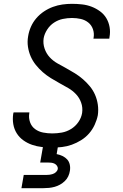

<svg xmlns="http://www.w3.org/2000/svg" viewBox="-20 -763 640 1003"><path d="M253 8Q226 8 199 5Q172 2 147.5 -6.5Q123 -15 102 -30Q81 -45 67.5 -66.5Q54 -88 49.5 -114Q45 -140 49 -168Q50 -170 50 -172Q50 -174 51 -176H134Q133 -175 133 -173.5Q133 -172 133 -171Q129 -147 137 -124.5Q145 -102 163.5 -88.5Q182 -75 205.5 -70.5Q229 -66 253 -66Q278 -66 303 -70.5Q328 -75 351 -89Q374 -103 389.5 -125.5Q405 -148 409 -173Q413 -201 404 -226.5Q395 -252 377 -271Q359 -290 336.5 -303Q314 -316 291 -328.5Q268 -341 245.5 -355Q223 -369 203.5 -386Q184 -403 167.5 -423.5Q151 -444 140.5 -468Q130 -492 126 -519Q122 -546 127 -574Q131 -599 141.5 -623Q152 -647 169.5 -667.5Q187 -688 209.5 -703Q232 -718 256.5 -727Q281 -736 306 -739.5Q331 -743 356 -743Q383 -743 409 -740Q435 -737 458.5 -728Q482 -719 502.5 -704Q523 -689 535.5 -668Q548 -647 552.5 -621.5Q557 -596 552 -569Q552 -567 551.5 -565Q551 -563 551 -561H468Q468 -562 468.5 -563.5Q469 -565 469 -566Q473 -589 465.5 -610.5Q458 -632 441 -645.5Q424 -659 402 -664Q380 -669 356 -669Q332 -669 308 -664Q284 -659 262.5 -645Q241 -631 226.5 -608.5Q212 -586 208 -563Q204 -535 213 -509Q222 -483 239.5 -464Q257 -445 280 -432Q303 -419 326 -406.5Q349 -394 371.5 -380Q394 -366 413.5 -349Q433 -332 449.5 -312Q466 -292 476.5 -268Q487 -244 491 -216.5Q495 -189 491 -161Q486 -136 474.5 -111Q463 -86 445 -65.5Q427 -45 403.5 -30.5Q380 -16 355 -7Q330 2 304 5Q278 8 253 8ZM92 220 104 151H219Q228 151 237 150Q246 149 255.5 146Q265 143 272.5 136Q280 129 282 120Q283 111 278 103.5Q273 96 265 92Q257 88 248 87Q239 86 230 86H190L205 0H283L276 42Q292 45 306.5 52Q321 59 331 70Q341 81 344.5 97Q348 113 345 130Q343 144 336.5 158Q330 172 318.5 183Q307 194 293.5 201.5Q280 209 265.5 213Q251 217 236.5 218.5Q222 220 207 220Z"/></svg>

Font: Iosevka SS04 Extended
Style: Italic
Weight: 400
Width: 7
Italic angle: -9°
Monospace: yes
Designer: Belleve Invis
Foundry: Belleve Invis
Version: Version 19.0.0; ttfautohint (v1.8.4)